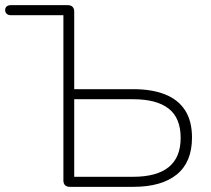

<svg xmlns="http://www.w3.org/2000/svg" viewBox="-23 -725 819 745"><path d="M248 0Q236 0 229.5 -6.5Q223 -13 223 -25V-666H19Q9 -666 3 -671.5Q-3 -677 -3 -686Q-3 -695 3 -700Q9 -705 19 -705H240Q252 -705 258.5 -698.5Q265 -692 265 -680V-379H494Q567 -379 618 -358.5Q669 -338 695.5 -296.5Q722 -255 722 -191Q722 -96 663 -48Q604 0 494 0ZM265 -39H493Q585 -39 631.5 -76.5Q678 -114 678 -190Q678 -267 631.5 -303.5Q585 -340 493 -340H265Z"/></svg>

Font: Nunito ExtraLight
Style: Regular
Weight: 200
Designer: Vernon Adams
Foundry: Vernon Adams
Version: Version 3.602